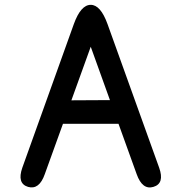

<svg xmlns="http://www.w3.org/2000/svg" viewBox="-20 -767 771 810"><path d="M433.6 -665.5Q404.3 -746.6 362.8 -746.6Q320.8 -746.6 291.5 -665.5L74.2 -59.6Q50.8 7.3 98.6 21.5Q145.5 34.7 168.9 -32.2L245.6 -244.6H480L556.6 -32.2Q580.6 35.2 627 21.5Q675.3 7.3 651.4 -59.6ZM362.8 -569.8 443.8 -344.7 281.2 -343.8Z"/></svg>

Font: Comic Relief
Style: Regular
Weight: 400
Designer: Jeff Davis
Foundry: Loudifier
Version: Version 1.200; ttfautohint (v1.8.4.7-5d5b)